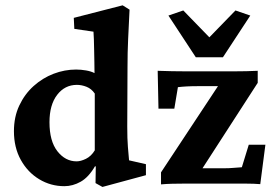

<svg xmlns="http://www.w3.org/2000/svg" viewBox="-20 -701 1047 733"><path d="M371.1 12.7 344.7 -2 345.7 -65.4 342.8 -66.4Q318.4 -24.4 288.1 -7.3Q257.8 9.8 225.6 9.8Q173.8 9.8 129.9 -16.6Q85.9 -43 59.6 -90.3Q33.2 -137.7 33.2 -200.2Q33.2 -254.9 53.7 -298.3Q74.2 -341.8 108.4 -372.6Q142.6 -403.3 184.6 -419.4Q226.6 -435.5 270.5 -435.5Q289.1 -435.5 308.6 -432.1Q328.1 -428.7 340.8 -421.9Q340.8 -440.4 340.3 -463.9Q339.8 -487.3 339.4 -509.8Q338.9 -532.2 338.4 -550.8Q337.9 -569.3 336.9 -580.1L263.7 -590.8L261.7 -632.8L448.2 -680.7L474.6 -664.1Q471.7 -603.5 469.2 -552.2Q466.8 -501 466.8 -444.3L465.8 -217.8Q465.8 -169.9 468.3 -140.1Q470.7 -110.4 472.7 -88.9L537.1 -74.2V-32.2ZM272.5 -85Q288.1 -85 308.1 -94.7Q328.1 -104.5 341.8 -127V-343.8Q329.1 -362.3 310.5 -369.6Q292 -377 273.4 -377Q227.5 -377 198.2 -338.9Q168.9 -300.8 168.9 -234.4Q168.9 -162.1 199.2 -123.5Q229.5 -85 272.5 -85ZM726.6 -17.6 720.7 -58.6H835.9Q854.5 -58.6 871.1 -60.1Q887.7 -61.5 903.3 -62.5L929.7 -148.4H993.2L973.6 2Q949.2 0 919.9 0Q890.6 0 871.1 0H679.7Q659.2 0 637.7 0.5Q616.2 1 594.7 2.9V-43L837.9 -411.1V-372.1H737.3Q711.9 -372.1 693.4 -371.1Q674.8 -370.1 659.2 -368.2L645.5 -286.1H585L582 -430.7Q608.4 -429.7 636.7 -429.2Q665 -428.7 684.6 -428.7H877.9Q899.4 -428.7 920.9 -429.2Q942.4 -429.7 963.9 -430.7V-384.8ZM935.5 -641.6 831.1 -482.4H727.5L623 -641.6L679.7 -661.1L811.5 -525.4H747.1L878.9 -661.1Z"/></svg>

Font: Crimson Pro ExtraLight
Style: Bold
Weight: 700
Version: Version 1.002